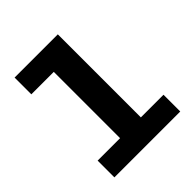

<svg xmlns="http://www.w3.org/2000/svg" viewBox="-143 -556 641 641"><g transform="rotate(-45 177.5 -235.5)"><path d="M232.9 -79.1H339.8V0H28.8V-79.1H134.8V-392.1H28.8V-471.2H232.9Z"/></g></svg>

Font: BioRhyme
Style: Regular
Weight: 400
Designer: Aoife Mooney
Foundry: Aoife Mooney Type
Version: Version 1.500;PS 001.500;hotconv 1.0.88;makeotf.lib2.5.64775